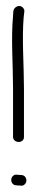

<svg xmlns="http://www.w3.org/2000/svg" viewBox="-20 -657 135 633"><path d="M17 -64C17 -54 24 -46 34 -46L48 -45C58 -43 67 -52 67 -62C67 -72 60 -80 50 -80L36 -81C26 -83 17 -74 17 -64ZM23 -206C23 -184 59 -183 59 -205V-366C59 -439 52 -529 58 -600L60 -617C61 -622 60 -626 57 -630C47 -644 27 -636 24 -621L23 -604C16 -532 23 -441 23 -366Z"/></svg>

Font: Stray Cat
Style: UltCn
Weight: 400
Version: Version 1.0